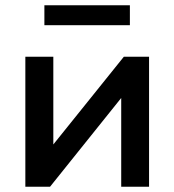

<svg xmlns="http://www.w3.org/2000/svg" viewBox="-20 -711 664 731"><path d="M76.5 0V-495H183V-161L451.5 -495H547.5V0H441.5V-338L170.5 0ZM149 -615V-691H474.5V-615Z"/></svg>

Font: Geologica EX
Style: Regular
Weight: 400
Designer: Sindre Bremnes, Frode Helland
Foundry: Monokrom Skriftforlag AS
Version: Version 1.010;gftools[0.9.28]